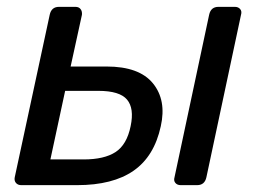

<svg xmlns="http://www.w3.org/2000/svg" viewBox="-20 -540 748 560"><path d="M42 0Q32 0 26.5 -6.5Q21 -13 23 -23L125 -497Q130 -520 152 -520H200Q210 -520 215 -513.5Q220 -507 219 -497L186 -346H291Q386 -346 426 -297Q466 -248 449 -172Q430 -84 369.5 -42Q309 0 205 0ZM507 0Q497 0 491.5 -6.5Q486 -13 489 -23L590 -497Q595 -520 617 -520H665Q675 -520 680.5 -513.5Q686 -507 683 -497L582 -23Q577 0 555 0ZM127 -75H224Q284 -75 317 -96.5Q350 -118 361 -172Q372 -224 350.5 -249.5Q329 -275 267 -275H170Z"/></svg>

Font: Lubike
Style: Italic
Weight: 400
Italic angle: -12°
Foundry: Honoka55
Version: Version 1.000;July 22, 2022;FontCreator 14.0.0.2862 64-bit